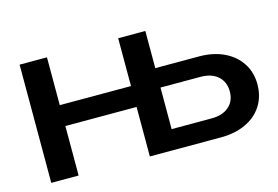

<svg xmlns="http://www.w3.org/2000/svg" viewBox="-78 -727 1287 888"><g transform="rotate(-15 565.0 -283.0)"><path d="M541 -566H671V-36L626 -96H862Q915 -96 945.5 -122.5Q976 -149 976 -195Q976 -241 945.5 -268Q915 -295 862 -295H629V-388H880Q948 -388 999.5 -363.5Q1051 -339 1079.5 -295Q1108 -251 1108 -194Q1108 -136 1080 -92Q1052 -48 1000.5 -24Q949 0 882 0H541ZM69 -566H200V0H69ZM142 -337H596V-237H142Z"/></g></svg>

Font: Unbounded Variable
Style: Regular
Weight: 400
Designer: Luke Prowse, Jean-Baptiste Morizot, Fátima Lázaro, Florian Runge
Foundry: NaN
Version: Version 1.600;FEAKit 1.0